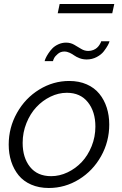

<svg xmlns="http://www.w3.org/2000/svg" viewBox="-20 -938 613 968"><path d="M271 -871.1 280.8 -918H556.2L545.9 -871.1ZM304.2 -678.2Q285.6 -678.2 271.7 -666.5Q257.8 -654.8 252.9 -645Q248 -635.3 247.1 -629.9H205.1Q206.1 -635.3 210.4 -645Q214.8 -654.8 223.9 -668.7Q232.9 -682.6 244.6 -694.6Q256.3 -706.5 274.7 -714.8Q293 -723.1 313 -723.1Q335.4 -723.1 353.8 -712.6Q372.1 -702.1 388.9 -691.7Q405.8 -681.2 424.8 -681.2Q439 -681.2 450.7 -686Q462.4 -690.9 469.2 -697.3Q476.1 -703.6 481.2 -711.4Q486.3 -719.2 488 -723.4Q489.7 -727.5 490.2 -730H532.2Q530.8 -722.7 523.7 -709.7Q516.6 -696.8 503.7 -679.7Q490.7 -662.6 467.5 -650.4Q444.3 -638.2 417 -638.2Q397.9 -638.2 381.3 -644.5Q364.7 -650.9 354.7 -658.2Q344.7 -665.5 331.3 -671.9Q317.9 -678.2 304.2 -678.2ZM23.9 -209Q23.9 -294.9 65.7 -369.1Q107.4 -443.4 178 -486.6Q248.5 -529.8 329.1 -529.8Q378.4 -529.8 417.2 -512.7Q456.1 -495.6 480.7 -465.3Q505.4 -435.1 518.1 -395.5Q530.8 -356 530.8 -310.1Q530.8 -224.1 489.5 -150.4Q448.2 -76.7 377.9 -33.4Q307.6 9.8 226.1 9.8Q176.3 9.8 137.2 -7.3Q98.1 -24.4 73.7 -54.4Q49.3 -84.5 36.6 -123.8Q23.9 -163.1 23.9 -209ZM460.9 -299.8Q460.9 -375 423.1 -422.6Q385.3 -470.2 316.9 -470.2Q274.9 -470.2 234.6 -450.7Q194.3 -431.2 163.3 -397.9Q132.3 -364.7 113.3 -317.4Q94.2 -270 94.2 -217.8Q94.2 -142.6 131.6 -96.2Q168.9 -49.8 237.8 -49.8Q280.3 -49.8 320.8 -69.1Q361.3 -88.4 392.1 -121.1Q422.9 -153.8 441.9 -200.7Q460.9 -247.6 460.9 -299.8Z"/></svg>

Font: Rawline
Style: Italic
Weight: 400
Italic angle: -12°
Designer: Matt McInerney, Pablo Impallari, Rodrigo Fuenzalida
Foundry: Matt McInerney, Pablo Impallari, Rodrigo Fuenzalida
Version: Version 4.020;PS 004.020;hotconv 1.0.88;makeotf.lib2.5.64775